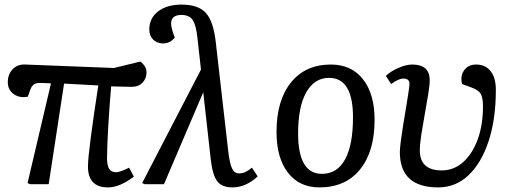

<svg xmlns="http://www.w3.org/2000/svg" viewBox="-20 -802 2232 836"><path d="M450 14Q363 14 363 -77Q363 -109 375 -201.5Q387 -294 408 -430Q371 -432 334 -434Q297 -436 259 -438L192 0H111L100 -5L202 -439Q182 -440 170.5 -440.5Q159 -441 152 -441Q123 -441 113 -414L101 -381Q65 -374 39.5 -392.5Q14 -411 14 -444Q14 -479 35.5 -501Q57 -523 91 -521L476 -506L591 -534Q618 -513 618 -488Q618 -460 600.5 -442Q583 -424 555 -424Q544 -424 518.5 -424.5Q493 -425 464 -426Q461 -389 457.5 -344.5Q454 -300 451.5 -255.5Q449 -211 447.5 -174.5Q446 -138 446 -115Q446 -81 455.5 -66.5Q465 -52 486 -52Q495 -52 512 -58.5Q529 -65 542 -72L563 -33Q501 14 450 14Z M993 14Q947 14 926.5 -12Q906 -38 898 -105L865 -400L861 -391L694 0H610L599 -5L855 -499L840 -634Q834 -693 819 -715Q804 -737 770 -737Q725 -737 725 -699Q725 -684 736 -652L741 -639Q722 -613 689 -613Q663 -613 646.5 -630Q630 -647 630 -673Q630 -723 668.5 -752.5Q707 -782 771 -782Q844 -782 877 -745Q910 -708 920 -614L974 -142Q980 -90 990.5 -68.5Q1001 -47 1020 -47Q1036 -47 1048.5 -53Q1061 -59 1077 -72L1102 -34Q1050 14 993 14Z M1371 14Q1283 14 1233.5 -50.5Q1184 -115 1184 -227Q1184 -365 1247 -443Q1310 -521 1421 -521Q1510 -521 1560.5 -457Q1611 -393 1611 -280Q1611 -142 1547.5 -64Q1484 14 1371 14ZM1382 -45Q1448 -45 1482.5 -108Q1517 -171 1517 -291Q1517 -463 1413 -463Q1349 -463 1313.5 -400Q1278 -337 1278 -221Q1278 -45 1382 -45Z M1888 14Q1721 14 1721 -140Q1721 -154 1725 -186Q1729 -218 1735.5 -258Q1742 -298 1748.5 -336.5Q1755 -375 1759 -402.5Q1763 -430 1763 -436Q1763 -460 1737 -460Q1715 -460 1683 -436L1660 -472Q1685 -494 1717.5 -507.5Q1750 -521 1775 -521Q1851 -521 1851 -453Q1851 -431 1844.5 -391Q1838 -351 1829.5 -304.5Q1821 -258 1814.5 -216Q1808 -174 1808 -147Q1808 -60 1904 -60Q1956 -60 1996.5 -96Q2037 -132 2060 -195Q2083 -258 2083 -339Q2083 -378 2072.5 -394.5Q2062 -411 2028 -423L1992 -436Q1983 -471 2001 -496Q2019 -521 2053 -521Q2094 -521 2116.5 -492Q2139 -463 2139 -411Q2139 -283 2107.5 -187.5Q2076 -92 2020 -39Q1964 14 1888 14Z"/></svg>

Font: Literata 12pt
Style: Italic
Weight: 400
Italic angle: -2°
Designer: Latin by Veronika Burian and Jose Scaglione. Greek by Irene Vlachou. Cyrillic by Vera Evstafieva
Foundry: TypeTogether
Version: Version 3.002